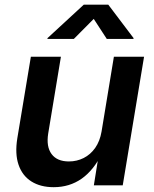

<svg xmlns="http://www.w3.org/2000/svg" viewBox="-20 -777 644 805"><path d="M205.1 7.8Q149.9 7.8 111.8 -16.1Q73.7 -40 57.9 -85.9Q42 -131.8 52.7 -197.8L109.4 -539.1H235.4L182.1 -217.3Q173.3 -162.1 196.3 -131.1Q219.2 -100.1 269 -100.1Q302.2 -100.1 330.8 -114.5Q359.4 -128.9 379.2 -157Q398.9 -185.1 405.8 -225.6L457.5 -539.1H584L494.6 0H373.5L395 -134.3H407.7Q373 -63.5 322.3 -27.8Q271.5 7.8 205.1 7.8ZM289.6 -613.8H178.7L179.2 -617.2L331.1 -757.3H434.1L540 -617.2L539.6 -613.8H427.7L373 -697.8Z"/></svg>

Font: Inter 18pt SemiBold
Style: Italic
Weight: 600
Italic angle: -9.3988°
Designer: Rasmus Andersson
Foundry: rsms
Version: Version 4.001;git-66647c0bb